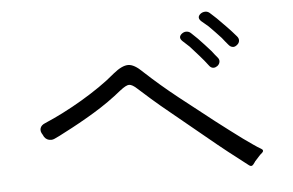

<svg xmlns="http://www.w3.org/2000/svg" viewBox="-45 -788 1091 716"><g transform="rotate(-5 500.0 -430.0)"><path d="M822 -594Q817 -600 811.5 -606.5Q806 -613 800 -621Q789 -633 777.5 -645Q766 -657 755 -668Q748 -674 741.5 -679.5Q735 -685 729 -690Q713 -705 729 -718Q737 -724 747 -724Q756 -724 763 -718Q768 -713 774.5 -707.5Q781 -702 788 -695Q806 -677 823 -659.5Q840 -642 857 -622Q864 -614 863 -605Q862 -596 854 -590Q847 -584 840 -584Q830 -584 822 -594ZM743 -523Q728 -543 711.5 -561.5Q695 -580 678 -599Q671 -605 665 -611Q659 -617 653 -622Q637 -637 653 -650Q661 -656 669 -656Q680 -656 687 -649Q692 -644 698 -638.5Q704 -633 711 -626Q723 -613 735 -600.5Q747 -588 758 -575Q763 -568 768 -562Q773 -556 778 -550Q785 -542 783.5 -533Q782 -524 774 -518Q767 -513 760 -513Q750 -513 743 -523ZM860 -139 820 -170Q804 -182 786.5 -196Q769 -210 749 -226L586 -360Q566 -376 549 -390.5Q532 -405 517 -418L471 -459Q452 -477 440 -477Q429 -477 406 -459Q357 -419 300 -384.5Q243 -350 186 -321Q175 -315 165 -310Q155 -305 146 -301Q140 -298 133 -298Q116 -298 107 -312L103 -320Q94 -333 97.5 -344.5Q101 -356 116 -362Q149 -376 185.5 -394.5Q222 -413 257.5 -434Q293 -455 326.5 -478Q360 -501 388 -525Q420 -551 443 -551Q466 -551 497 -520Q555 -466 620 -414.5Q685 -363 748 -314Q774 -294 798.5 -275.5Q823 -257 846 -240Q866 -226 881.5 -215Q897 -204 911 -196Q921 -190 913 -182L904 -174L884 -152L883 -151V-150Q882 -149 882 -149L876 -141Q869 -132 860 -139Z"/></g></svg>

Font: Higure Gothic
Style: Regular
Weight: 400
Designer: Yoshimichi Ohira
Foundry: Positype
Version: Version 1.000